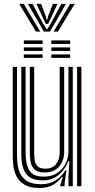

<svg xmlns="http://www.w3.org/2000/svg" viewBox="-20 -936 477 965"><path d="M179 8.8Q128.8 8.8 101 -9Q73.2 -26.8 61.2 -53.4Q49.2 -80 46.6 -107.6Q44 -135.2 44 -155.2V-600H65.5V-159.2Q65.5 -140.2 67.8 -114.9Q70 -89.5 80.8 -65.6Q91.5 -41.8 116.2 -26Q141 -10.2 185.8 -10.2Q228.2 -10.2 257.8 -28.1Q287.2 -46 309 -80.5H314.2L304.8 -17.2V0H283.2L283 -6.2L295.5 -46.8H291.2Q269.8 -19.2 243.8 -5.2Q217.8 8.8 179 8.8ZM367.5 0V-600H389V0ZM204.8 -69.2Q167.5 -69.2 151.9 -86.1Q136.2 -103 133.1 -126.1Q130 -149.2 130 -167.5V-600H151.8V-168.8Q151.8 -151.8 154 -133Q156.2 -114.2 168 -101.2Q179.8 -88.2 208 -88.2Q243 -88.2 261.5 -110.9Q280 -133.5 280 -171V-600H302.5V-173Q302.5 -128.5 277.1 -98.9Q251.8 -69.2 204.8 -69.2ZM192 -29.5Q135.5 -29.8 111.2 -62.8Q87 -95.8 87 -160.8V-600H108.8V-163.5Q108.8 -109.5 127.9 -78.9Q147 -48.2 199.8 -48.2Q240.5 -48.2 268.1 -66.8Q295.8 -85.2 309.9 -114.2Q324 -143.2 324 -174.8V-600H345.8V0H324.2V-52L328.5 -126H323.2Q305.8 -82 273.5 -55.5Q241.2 -29 192 -29.5ZM238 -715.2V-732.8H332.5V-715.2ZM99.8 -715.2V-732.8H194.2V-715.2ZM99.8 -680V-697.8H194.2V-680ZM238 -680V-697.8H332.5V-680ZM99.8 -645V-662.5H194.2V-645ZM238 -645V-662.5H332.5V-645ZM76.5 -916.5H99L182.5 -777.2H160.5ZM120.2 -916.5H143.5L194.5 -821L213 -790.8H219L237.2 -821L288.2 -916.5H311.5L231.5 -777.2H200.5ZM163.5 -916.5H186.8L210.2 -854.2L214.2 -836.2H217.5L221.8 -854.2L245.8 -916.5H269L234.2 -841.8L222 -816H210L197.8 -841.8ZM332.8 -916.5H355.5L271.2 -777.2H249.2Z"/></svg>

Font: Big Shoulders Inline Display
Style: Bold
Weight: 700
Designer: Patric King
Foundry: XO Type Co
Version: Version 1.000